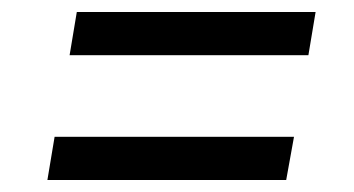

<svg xmlns="http://www.w3.org/2000/svg" viewBox="-20 -451 590 320"><path d="M96 -359 108 -431H506L494 -359ZM59 -151 71 -223H470L457 -151Z"/></svg>

Font: DM Sans 28pt
Style: Italic
Weight: 400
Italic angle: -10°
Version: Version 4.004;gftools[0.9.30]